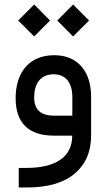

<svg xmlns="http://www.w3.org/2000/svg" viewBox="-20 -597 470 845"><path d="M301.8 -436.5 372.1 -506.8 301.8 -577.1 231.9 -506.8ZM130.4 -436.5 200.2 -506.8 130.4 -577.1 60.1 -506.8ZM380.9 -169.9C380.9 -227.1 366.7 -272 338.4 -304.7C309.6 -337.4 269.5 -354 218.3 -354C105.5 -354 48.8 -273.9 48.8 -165.5C48.8 -55.2 105.5 0 218.8 0H297.9V1C297.4 92.8 226.6 142.1 95.7 142.1H62.5V228H98.6C189.9 228 259.8 208 308.1 167.5C356.4 127 380.9 70.8 380.9 0ZM130.4 -167.5C130.4 -231.9 160.2 -270 216.3 -270C267.6 -270 298.3 -235.4 298.3 -170.4V-87.9H218.3C159.7 -87.9 130.4 -114.3 130.4 -167.5Z"/></svg>

Font: Shabnam
Style: Regular
Weight: 400
Foundry: DejaVu fonts team - Redesigned by Saber Rastikerdar - Based on Vazir font
Version: Version 5.0.1